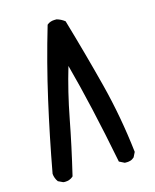

<svg xmlns="http://www.w3.org/2000/svg" viewBox="-112 -809 723 893"><g transform="rotate(-15 250.0 -362.0)"><path d="M238.3 -732.4Q244.1 -732.4 247.1 -732.4Q267.6 -726.6 285.2 -712.9Q335 -543 377 -379.4Q418.9 -215.8 438.5 -43L426.8 -19.5Q417 -10.7 407.7 -8.3Q398.4 -5.9 392.6 -5.9Q386.7 -5.9 380.9 -5.9L355.5 -18.6Q299.8 -302.7 244.1 -508.8Q210 -394.5 186 -269Q162.1 -143.6 129.9 -8.8L127.9 -5.9Q111.3 7.8 89.8 7.8Q82 7.8 80.1 6.8L57.6 -3.9Q44.9 -21.5 43 -43Q74.2 -213.9 112.3 -382.3Q150.4 -550.8 200.2 -718.8L202.1 -720.7Q216.8 -732.4 238.3 -732.4Z"/></g></svg>

Font: JasonHandwriting2
Style: SemiBold
Weight: 600
Version: Version 1.04.7